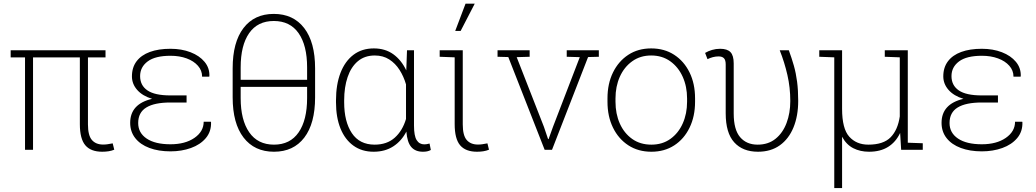

<svg xmlns="http://www.w3.org/2000/svg" viewBox="-20 -795 5498 1019"><path d="M522.5 10.3Q461.9 10.3 432.9 -23.9Q403.8 -58.1 403.8 -136.2V-490.2H155.3V0H112.8V-490.2H36.6V-528.3H540V-490.2H446.8V-134.8Q446.8 -76.2 467.8 -52Q488.8 -27.8 527.3 -27.8Q540.5 -27.8 551 -29.5Q561.5 -31.2 578.1 -34.2L586.4 -0.5Q572.3 5.4 556.4 7.8Q540.5 10.3 522.5 10.3Z M884.8 8.3Q821.3 8.3 772.9 -9.8Q724.6 -27.8 697.8 -62Q670.9 -96.2 670.9 -143.1Q670.9 -243.2 787.1 -270.5Q735.8 -286.1 708 -317.9Q680.2 -349.6 680.2 -389.6Q680.2 -437 704.8 -469.7Q729.5 -502.4 775.4 -519.3Q821.3 -536.1 884.8 -536.1Q943.8 -536.1 991.2 -517.8Q1038.6 -499.5 1065.7 -466.8Q1092.8 -434.1 1091.3 -391.1L1090.3 -388.2H1052.7Q1052.7 -420.9 1030.5 -446Q1008.3 -471.2 970.5 -485.1Q932.6 -499 884.8 -499Q803.7 -499 763.7 -469Q723.6 -439 723.6 -391.1Q723.6 -341.8 762.5 -315.2Q801.3 -288.6 884.3 -288.6H970.2V-251H884.3Q799.8 -251 756.6 -224.6Q713.4 -198.2 713.4 -142.1Q713.4 -89.8 758.3 -59.6Q803.2 -29.3 884.8 -29.3Q962.9 -29.3 1012 -63.2Q1061 -97.2 1061 -148.9H1099.1L1100.1 -146Q1101.6 -96.7 1072.3 -62Q1043 -27.3 993.4 -9.5Q943.8 8.3 884.8 8.3Z M1434.1 10.3Q1330.6 10.3 1272.7 -64.9Q1214.8 -140.1 1214.8 -278.3V-432.6Q1214.8 -570.8 1272.2 -646Q1329.6 -721.2 1433.1 -721.2Q1536.6 -721.2 1594.5 -646Q1652.3 -570.8 1652.3 -432.6V-278.3Q1652.3 -139.6 1595 -64.7Q1537.6 10.3 1434.1 10.3ZM1434.1 -27.3Q1520 -27.3 1564.9 -92.5Q1609.9 -157.7 1609.9 -274.4V-334H1257.3V-274.4Q1257.3 -158.2 1302.7 -92.8Q1348.1 -27.3 1434.1 -27.3ZM1257.3 -371.6H1609.9V-437.5Q1609.9 -554.2 1564.7 -618.9Q1519.5 -683.6 1433.1 -683.6Q1347.2 -683.6 1302.2 -618.9Q1257.3 -554.2 1257.3 -437.5Z M1962.9 10.3Q1900.4 10.3 1855.7 -22Q1811 -54.2 1787.1 -113Q1763.2 -171.9 1763.2 -252V-262.2Q1763.2 -346.2 1787.1 -408.2Q1811 -470.2 1856 -504.2Q1900.9 -538.1 1963.9 -538.1Q2024.4 -538.1 2067.4 -507.1Q2110.4 -476.1 2136.2 -421.4L2140.1 -528.3H2177.2V-128.9Q2177.2 -73.7 2191.4 -51.3Q2205.6 -28.8 2231.9 -28.8Q2238.8 -28.8 2244.1 -29.8Q2249.5 -30.8 2259.8 -33.2L2266.6 1Q2256.8 6.3 2246.8 8.3Q2236.8 10.3 2224.6 10.3Q2184.1 10.3 2162.6 -14.9Q2141.1 -40 2136.7 -96.7Q2111.3 -46.9 2067.4 -18.3Q2023.4 10.3 1962.9 10.3ZM1968.3 -27.3Q2033.7 -27.3 2075 -64.2Q2116.2 -101.1 2134.8 -163.6V-347.2Q2122.6 -389.2 2100.6 -423.8Q2078.6 -458.5 2045.9 -479.5Q2013.2 -500.5 1969.2 -500.5Q1915.5 -500.5 1879.4 -470.2Q1843.3 -439.9 1825 -386.2Q1806.6 -332.5 1806.6 -262.2V-252Q1806.6 -149.4 1847.4 -88.4Q1888.2 -27.3 1968.3 -27.3Z M2511.7 10.3Q2451.2 10.3 2422.1 -23.9Q2393.1 -58.1 2393.1 -136.2V-490.7L2313.5 -493.7V-528.3H2436V-134.8Q2436 -76.2 2457 -52Q2478 -27.8 2516.6 -27.8Q2529.3 -27.8 2540 -29.5Q2550.8 -31.2 2566.9 -34.2L2575.2 -0.5Q2561 5.4 2545.4 7.8Q2529.8 10.3 2511.7 10.3ZM2396 -630.9 2450.7 -775.4H2499.5L2424.8 -630.9Z M2870.6 0 2677.7 -492.2 2620.6 -493.7V-528.3H2791V-493.7L2722.2 -491.7L2866.7 -122.1L2888.7 -57.1H2891.6L2915 -122.1L3057.1 -491.7L2987.8 -493.7V-528.3H3158.2V-493.7L3101.1 -492.2L2909.7 0Z M3437 10.3Q3367.2 10.3 3314.9 -23.7Q3262.7 -57.6 3233.4 -117.4Q3204.1 -177.2 3204.1 -254.9V-272.9Q3204.1 -351.1 3233.4 -410.6Q3262.7 -470.2 3314.7 -504.2Q3366.7 -538.1 3436 -538.1Q3505.9 -538.1 3558.1 -504.2Q3610.4 -470.2 3639.6 -410.6Q3668.9 -351.1 3668.9 -272.9V-254.9Q3668.9 -177.2 3639.6 -117.2Q3610.4 -57.1 3558.3 -23.4Q3506.3 10.3 3437 10.3ZM3437 -27.3Q3495.6 -27.3 3538.1 -57.9Q3580.6 -88.4 3603.5 -139.9Q3626.5 -191.4 3626.5 -254.9V-272.9Q3626.5 -335.9 3603.3 -387.5Q3580.1 -439 3537.4 -469.7Q3494.6 -500.5 3436 -500.5Q3377.9 -500.5 3335.2 -469.7Q3292.5 -439 3269.5 -387.5Q3246.6 -335.9 3246.6 -272.9V-254.9Q3246.6 -190.9 3269.5 -139.4Q3292.5 -87.9 3335.2 -57.6Q3377.9 -27.3 3437 -27.3Z M4002.9 10.3Q3921.9 10.3 3876.7 -39.6Q3831.5 -89.4 3831.5 -193.8V-453.1Q3831.5 -476.6 3822 -486.1Q3812.5 -495.6 3793.9 -495.6Q3778.3 -495.6 3763.4 -491.7Q3748.5 -487.8 3734.9 -481L3722.2 -514.2Q3738.3 -523.9 3759 -530Q3779.8 -536.1 3801.8 -536.1Q3839.8 -536.1 3856.9 -518.3Q3874 -500.5 3874 -458.5V-192.9Q3874 -106.9 3908 -67.1Q3941.9 -27.3 4001 -27.3Q4057.6 -27.3 4096.2 -58.6Q4134.8 -89.8 4154.5 -142.3Q4174.3 -194.8 4174.3 -258.8Q4174.3 -330.6 4158.9 -397.5Q4143.6 -464.4 4118.2 -528.3H4166.5Q4182.1 -485.8 4193.4 -446Q4204.6 -406.2 4210.4 -361.3Q4216.3 -316.4 4216.3 -259.8Q4216.3 -180.2 4191.4 -119.1Q4166.5 -58.1 4118.9 -23.9Q4071.3 10.3 4002.9 10.3Z M4407.7 203.1V-490.7L4328.1 -493.7V-528.3H4407.7H4449.2V-217.3Q4449.2 -111.8 4487.3 -69.6Q4525.4 -27.3 4588.4 -27.3Q4668.5 -27.3 4706.8 -66.4Q4745.1 -105.5 4755.4 -177.2V-490.7L4675.8 -493.7V-528.3H4797.9V-37.6L4877.4 -34.7V0H4762.7L4757.3 -89.4Q4734.4 -41 4693.4 -15.4Q4652.3 10.3 4592.3 10.3Q4545.4 10.3 4508.5 -8.5Q4471.7 -27.3 4449.2 -69.3V203.1Z M5190.9 8.3Q5127.4 8.3 5079.1 -9.8Q5030.8 -27.8 5003.9 -62Q4977.1 -96.2 4977.1 -143.1Q4977.1 -243.2 5093.3 -270.5Q5042 -286.1 5014.2 -317.9Q4986.3 -349.6 4986.3 -389.6Q4986.3 -437 5011 -469.7Q5035.6 -502.4 5081.5 -519.3Q5127.4 -536.1 5190.9 -536.1Q5250 -536.1 5297.4 -517.8Q5344.7 -499.5 5371.8 -466.8Q5398.9 -434.1 5397.5 -391.1L5396.5 -388.2H5358.9Q5358.9 -420.9 5336.7 -446Q5314.5 -471.2 5276.6 -485.1Q5238.8 -499 5190.9 -499Q5109.9 -499 5069.8 -469Q5029.8 -439 5029.8 -391.1Q5029.8 -341.8 5068.6 -315.2Q5107.4 -288.6 5190.4 -288.6H5276.4V-251H5190.4Q5106 -251 5062.7 -224.6Q5019.5 -198.2 5019.5 -142.1Q5019.5 -89.8 5064.5 -59.6Q5109.4 -29.3 5190.9 -29.3Q5269 -29.3 5318.1 -63.2Q5367.2 -97.2 5367.2 -148.9H5405.3L5406.2 -146Q5407.7 -96.7 5378.4 -62Q5349.1 -27.3 5299.6 -9.5Q5250 8.3 5190.9 8.3Z"/></svg>

Font: Roboto Slab ExtraLight
Style: Regular
Weight: 250
Designer: Google
Version: Version 2.000; ttfautohint (v1.8.1.43-b0c9)